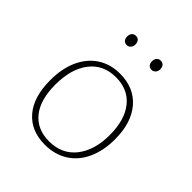

<svg xmlns="http://www.w3.org/2000/svg" viewBox="-201 -858 996 996"><g transform="rotate(45 297.5 -360.0)"><path d="M526 -271Q526 -188 497.5 -125Q469 -62 415 -27.5Q361 7 288 7Q186 7 128.5 -60Q71 -127 71 -250Q71 -335 99.5 -398Q128 -461 180.5 -495.5Q233 -530 304 -530Q407 -530 466.5 -461Q526 -392 526 -271ZM106 -252Q106 -141 154.5 -81Q203 -21 291 -21Q385 -21 438 -88Q491 -155 491 -267Q491 -378 441 -440Q391 -502 302 -502Q210 -502 158 -435Q106 -368 106 -252ZM193 -693Q193 -709 201.5 -718Q210 -727 223 -727Q237 -727 245 -718Q253 -709 253 -693Q253 -678 244 -668.5Q235 -659 223 -659Q209 -659 201 -668Q193 -677 193 -693ZM375 -693Q375 -709 383.5 -718Q392 -727 405 -727Q419 -727 427 -718Q435 -709 435 -693Q435 -678 426 -668.5Q417 -659 405 -659Q391 -659 383 -668Q375 -677 375 -693Z"/></g></svg>

Font: Bitter Pro ExtraLight
Style: Regular
Weight: 275
Designer: Sol Matas, and Bitter project Authors
Foundry: Sol Matas
Version: Version 1.010